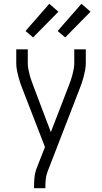

<svg xmlns="http://www.w3.org/2000/svg" viewBox="-20 -781 540 1016"><path d="M160 215V208Q160 183 162.5 158Q165 133 174 109L218 -3L101 -305Q94 -322 88 -339.5Q82 -357 77.5 -374.5Q73 -392 69.5 -410Q66 -428 66 -447V-520H127V-447Q127 -431 130 -415.5Q133 -400 137 -384.5Q141 -369 146.5 -354Q152 -339 157 -325L249 -82L343 -325Q349 -340 354 -354.5Q359 -369 363 -384.5Q367 -400 370 -415.5Q373 -431 373 -447V-520H434V-447Q434 -428 430.5 -410Q427 -392 422.5 -374.5Q418 -357 412 -339.5Q406 -322 399 -305L231 129Q224 148 222 168Q220 188 220 208V215ZM325 -583 285 -617 411 -761 459 -719ZM155 -583 115 -617 241 -761 289 -719Z"/></svg>

Font: Iosevka Curly Light
Style: Regular
Weight: 300
Monospace: yes
Designer: Belleve Invis
Foundry: Belleve Invis
Version: Version 22.1.2; ttfautohint (v1.8.4)